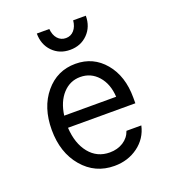

<svg xmlns="http://www.w3.org/2000/svg" viewBox="-140 -868 879 983"><g transform="rotate(-20 300.0 -376.5)"><path d="M161 -320H444Q440 -391 401.5 -434.5Q363 -478 305 -478Q249 -478 210 -435.5Q171 -393 161 -320ZM525 -286V-255H158Q163 -168 205.5 -115.5Q248 -63 317 -63Q359 -63 390.5 -83Q422 -103 434 -138H515Q500 -71 445 -30.5Q390 10 316 10Q211 10 143.5 -69.5Q76 -149 76 -273Q76 -395 140.5 -472.5Q205 -550 305 -550Q402 -550 463.5 -476.5Q525 -403 525 -286ZM173 -763H241Q244 -729 261.5 -709.5Q279 -690 306 -690Q333 -690 350.5 -710Q368 -730 371 -763H440Q440 -703 402 -664.5Q364 -626 306 -626Q248 -626 210.5 -664.5Q173 -703 173 -763Z"/></g></svg>

Font: CommitMono
Style: 450Regular
Weight: 450
Designer: Eigil Nikolajsen
Foundry: Eigil Nikolajsen
Version: Version 1.002